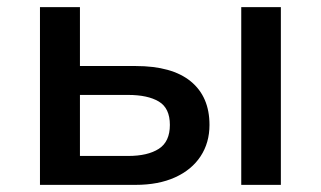

<svg xmlns="http://www.w3.org/2000/svg" viewBox="-20 -518 900 538"><path d="M92 0V-498H204V-333H360Q462 -333 514.5 -290Q567 -247 567 -168Q567 -118 542 -80Q517 -42 470.5 -21Q424 0 360 0ZM204 -81H339Q394 -81 425 -101Q456 -121 456 -168Q456 -215 425 -233.5Q394 -252 339 -252H204ZM656 0V-498H767V0Z"/></svg>

Font: Nunito Sans 7pt SemiBold
Style: Regular
Weight: 600
Designer: Vernon Adams
Foundry: Vernon Adams
Version: Version 3.101;gftools[0.9.27]